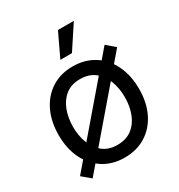

<svg xmlns="http://www.w3.org/2000/svg" viewBox="-182 -878 955 1023"><g transform="rotate(-30 295.5 -366.5)"><path d="M294.9 11.7Q221.2 11.7 165.8 -23.2Q110.4 -58.1 79.3 -121.1Q48.3 -184.1 48.3 -267.6Q48.3 -351.6 79.3 -415Q110.4 -478.5 165.8 -513.4Q221.2 -548.3 294.9 -548.3Q369.1 -548.3 425 -513.4Q481 -478.5 512 -415Q543 -351.6 543 -267.6Q543 -184.1 512 -121.1Q481 -58.1 425 -23.2Q369.1 11.7 294.9 11.7ZM294.9 -66.4Q349.1 -66.4 384.8 -94Q420.4 -121.6 437.7 -167.2Q455.1 -212.9 455.1 -267.6Q455.1 -322.3 437.7 -368.4Q420.4 -414.6 384.8 -442.4Q349.1 -470.2 294.9 -470.2Q241.7 -470.2 206.5 -442.4Q171.4 -414.6 154.1 -368.7Q136.7 -322.8 136.7 -267.6Q136.7 -212.9 154.1 -167.2Q171.4 -121.6 206.3 -94Q241.2 -66.4 294.9 -66.4ZM89.8 22 37.6 -22 501 -563 552.7 -518.6ZM256.8 -611.3 325.2 -755.4H422.9L328.1 -611.3Z"/></g></svg>

Font: Inter 17pt
Style: Regular
Weight: 400
Version: Version 4.001;git-66647c0bb